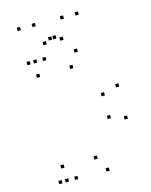

<svg xmlns="http://www.w3.org/2000/svg" viewBox="-138 -1039 897 1138"><g transform="rotate(-15 310.0 -470.5)"><path d="M390.5 10V-10H370.5V10ZM574.7 -259.8V-279.8H554.7V-259.8ZM574.7 -457.2V-477.2H554.7V-457.2ZM390.5 -720V-740H370.5V-720ZM141.3 -720V-740H121.3V-720ZM136.3 -633.2V-653.2H116.3V-633.2ZM340.2 -633.2V-653.2H320.2V-633.2ZM478.5 -428.2V-448.2H458.5V-428.2ZM478.5 -288.8V-308.8H458.5V-288.8ZM340.2 -76.8V-96.8H320.2V-76.8ZM136.3 -76.8V-96.8H116.3V-76.8ZM141.3 10V-10H121.3V10ZM197.8 10V-10H177.8V10ZM197.8 -720V-740H177.8V-720ZM101 -720V-740H81V-720ZM101 10V-10H81V10ZM188.8 -930.7V-950.7H168.8V-930.7ZM288.7 -828.7V-848.7H268.7V-828.7ZM262 -828.7V-848.7H242V-828.7ZM361.8 -930.7V-950.7H341.8V-930.7ZM452.8 -930.7V-950.7H432.8V-930.7ZM326.8 -810V-830H306.8V-810ZM223.8 -810V-830H203.8V-810ZM97.8 -930.7V-950.7H77.8V-930.7Z"/></g></svg>

Font: Monaspace Krypton Dots Var
Style: Regular
Weight: 400
Designer: Riley Cran and the Lettermatic Team
Version: Version 1.100 (Monaspace Krypton Dots)